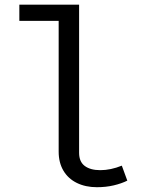

<svg xmlns="http://www.w3.org/2000/svg" viewBox="-20 -777 655 809"><path d="M313.3 -133.3Q313.3 -95.4 337.2 -77.7Q361 -60 402.6 -60Q446.2 -60 493.3 -79L516.4 -15.9Q491.8 -3.6 459 4.1Q426.2 11.8 388.2 11.8Q340.5 11.8 303.8 -6.2Q267.2 -24.1 247.2 -57.9Q227.2 -91.8 227.2 -137.9V-689.2H61.5V-757.4H313.3Z"/></svg>

Font: Fira Code
Style: Regular
Weight: 400
Designer: Carrois Corporate, Edenspiekermann AG, Nikita Prokopov
Foundry: Carrois Corporate, Edenspiekermann AG, Nikita Prokopov
Version: Version 5.002